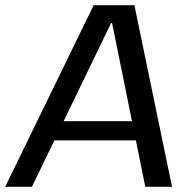

<svg xmlns="http://www.w3.org/2000/svg" viewBox="-50 -720 729 740"><path d="M311 -700H468L613 0H510L382 -631H378L73 0H-30ZM150 -253H504L493 -179H140Z"/></svg>

Font: Pathway Extreme 28pt Medium
Style: Italic
Weight: 500
Italic angle: -8°
Designer: Eduardo Rodriguez Tunni
Foundry: Eduardo Rodriguez Tunni
Version: Version 1.001;gftools[0.9.26]